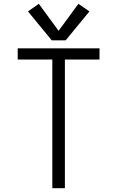

<svg xmlns="http://www.w3.org/2000/svg" viewBox="-20 -989 616 1009"><path d="M255 0H321V-676H503V-735H73V-676H255ZM252 -777H325L450 -929L392 -969L288 -827L184 -969L127 -929Z"/></svg>

Font: Iosevka Sparkle Light
Style: Regular
Weight: 300
Designer: Belleve Invis
Foundry: Belleve Invis
Version: Version 4.5.0; ttfautohint (v1.8.3)